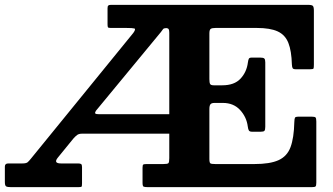

<svg xmlns="http://www.w3.org/2000/svg" viewBox="-20 -770 1372 790"><path d="M0 -21V-84.5Q0 -97.5 14 -97.5H72Q88 -97.5 93.8 -102.5Q99.5 -107.5 107.5 -117.5L528.5 -634.5Q540 -650.5 533 -652.8Q526 -655 499.5 -655H435.5Q426 -655 424.2 -657.8Q422.5 -660.5 422.5 -670V-736Q422.5 -744.5 425.5 -747.2Q428.5 -750 436.5 -750H1247.5Q1263 -750 1267.2 -745.8Q1271.5 -741.5 1271.5 -726V-504.5Q1271.5 -491.5 1270 -488.2Q1268.5 -485 1255 -485H1197.5Q1186 -485 1183.8 -490Q1181.5 -495 1181 -504.5Q1179.5 -560.5 1166.5 -593.5Q1153.5 -626.5 1122.5 -640.8Q1091.5 -655 1036.5 -655H867Q852.5 -655 847 -651.2Q841.5 -647.5 841.5 -632.5V-444.5Q841.5 -430 844.5 -424.5Q847.5 -419 859.5 -419H894.5Q944 -419 969.5 -446.2Q995 -473.5 1000 -513Q1001.5 -524 1004 -528.5Q1006.5 -533 1015.5 -533H1051.5Q1063.5 -533 1067.5 -529.2Q1071.5 -525.5 1071.5 -513.5V-248.5Q1071.5 -236 1068.2 -232Q1065 -228 1053 -228H1017.5Q1007.5 -228 1004.2 -232.8Q1001 -237.5 999.5 -249.5Q994.5 -288.5 967.8 -317.5Q941 -346.5 897 -346.5H862.5Q850.5 -346.5 846 -341Q841.5 -335.5 841.5 -321V-116Q841.5 -100.5 845.8 -97.8Q850 -95 866 -95H1026.5Q1091 -95 1126.2 -111Q1161.5 -127 1175.5 -164.8Q1189.5 -202.5 1191 -267.5Q1191.5 -282 1193.8 -286Q1196 -290 1210 -290H1262Q1275 -290 1278.2 -286.8Q1281.5 -283.5 1281.5 -270V-18.5Q1281.5 -5.5 1278.2 -2.8Q1275 0 1262.5 0H589Q575.5 0 571 -2Q566.5 -4 566.5 -18V-80Q566.5 -91.5 569.8 -93.2Q573 -95 584.5 -95H652Q669 -95 672.8 -98.5Q676.5 -102 676.5 -119.5V-220H318Q304.5 -220 297.2 -214.5Q290 -209 282 -200L218 -121.5Q198.5 -97.5 231 -97.5H301.5Q310.5 -97.5 314 -94.8Q317.5 -92 317.5 -82.5V-16Q317.5 -4 315.5 -2Q313.5 0 301.5 0H25Q11 0 5.5 -3Q0 -6 0 -21ZM388.5 -300H676.5V-635Q676.5 -646 674 -650Q671.5 -654 664 -654.5Q654 -654 651.2 -650.5Q648.5 -647 642 -638L374.5 -314Q369.5 -306 372.2 -303Q375 -300 388.5 -300Z"/></svg>

Font: Besley
Style: Bold
Weight: 700
Designer: Owen Earl
Foundry: indestructible type*
Version: Version 2.001; ttfautohint (v1.8.3)